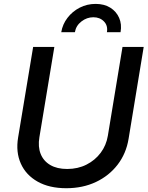

<svg xmlns="http://www.w3.org/2000/svg" viewBox="-20 -973 774 1004"><path d="M326.7 11.2Q237.8 11.2 176.8 -23.2Q115.7 -57.6 88.9 -117.7Q62 -177.7 74.7 -253.9L153.3 -727.5H264.2L186 -255.4Q177.7 -205.6 192.6 -168.2Q207.5 -130.9 242.9 -110.1Q278.3 -89.4 331.1 -89.4Q387.2 -89.4 432.1 -112.1Q477.1 -134.8 506.3 -173.8Q535.6 -212.9 543.9 -262.7L620.6 -727.5H731.4L652.3 -246.6Q639.6 -169.9 595 -111.8Q550.3 -53.7 481.4 -21.2Q412.6 11.2 326.7 11.2ZM480 -952.6Q524.9 -952.6 556.6 -932.9Q588.4 -913.1 603 -879.6Q617.7 -846.2 610.4 -804.7H539.1Q544.9 -838.9 523.7 -860.8Q502.4 -882.8 468.3 -882.8Q434.1 -882.8 405.8 -860.8Q377.4 -838.9 371.6 -804.7H300.3Q307.1 -846.2 332.8 -879.6Q358.4 -913.1 396.7 -932.9Q435.1 -952.6 480 -952.6Z"/></svg>

Font: Inter 17pt Medium
Style: Italic
Weight: 500
Italic angle: -9.3988°
Version: Version 4.001;git-66647c0bb